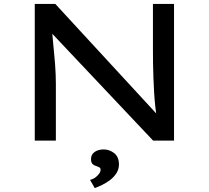

<svg xmlns="http://www.w3.org/2000/svg" viewBox="-20 -720 1069 983"><path d="M158 0V-700H263L791 -127L783 -118Q778 -147 774.5 -180Q771 -213 769 -248.5Q767 -284 765.5 -321.5Q764 -359 763.5 -396.5Q763 -434 763 -470V-700H871V0H764L243 -552L246 -566Q249 -536 251.5 -506Q254 -476 257 -447Q260 -418 262 -391Q264 -364 265 -338.5Q266 -313 266 -291V0ZM465 243 441 201Q455 198 467 189.5Q479 181 487 170Q495 159 495 149Q495 141 489.5 137.5Q484 134 475 131Q463 128 454.5 120.5Q446 113 446 94Q446 71 464.5 58Q483 45 511 45Q540 45 564.5 64Q589 83 589 122Q589 146 576.5 166Q564 186 544.5 201Q525 216 503.5 226.5Q482 237 465 243Z"/></svg>

Font: Lexend Peta
Style: Regular
Weight: 400
Designer: Bonnie Shaver-Troup, Thomas Jockin
Foundry: Lexend
Version: Version 1.007